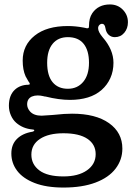

<svg xmlns="http://www.w3.org/2000/svg" viewBox="-20 -599 605 863"><path d="M31 91Q31 50 56.5 25Q82 0 126 -7Q134 -9 134 -13Q134 -17 126 -17Q83 -21 53 -47Q38 -60 29 -80.5Q20 -101 20 -124Q20 -171 47 -196Q59 -207 74.5 -212.5Q90 -218 106 -218Q119 -218 111 -229L108 -233Q98 -251 95 -256Q82 -285 82 -327Q82 -396 136 -439Q190 -482 285 -482Q319 -482 356 -475Q360 -474 363.5 -473.5Q367 -473 370 -472H373Q377 -472 378.5 -474Q380 -476 380 -482Q380 -500 383.5 -514Q387 -528 395 -540Q422 -579 474 -579Q509 -579 532 -555.5Q555 -532 555 -499Q555 -471 538.5 -451.5Q522 -432 496 -432Q480 -432 468.5 -442.5Q457 -453 454 -472Q451 -492 439 -492Q432 -492 426.5 -486.5Q421 -481 421 -472Q421 -456 441 -432Q490 -376 490 -317Q490 -279 476 -248Q462 -217 437 -195Q411 -172 375 -161Q339 -150 295 -150Q245 -150 185 -165Q180 -165 174 -167Q161 -170 149 -170Q135 -170 123 -165Q102 -155 102 -130Q102 -113 115 -98Q132 -79 167 -79Q174 -79 213 -82L225 -83Q270 -88 304 -88Q410 -88 470 -45.5Q530 -3 530 69Q530 119 499.5 159Q469 199 409.5 221.5Q350 244 265 244Q188 244 135.5 223.5Q83 203 57 168.5Q31 134 31 91ZM410 94Q410 50 373 25Q336 0 265 0Q198 0 159.5 25.5Q121 51 121 96Q121 140 157 167Q193 194 265 194Q332 194 371 166.5Q410 139 410 94ZM380 -317Q380 -372 356 -402Q332 -432 285 -432Q241 -432 216.5 -402Q192 -372 192 -317Q192 -259 216.5 -229.5Q241 -200 285 -200Q328 -200 354 -231Q380 -262 380 -317Z"/></svg>

Font: Raigarh
Style: Regular
Weight: 400
Designer: jaikishan Patel
Foundry: MagicType
Version: Version 1.000;FEAKit 1.0